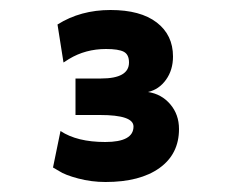

<svg xmlns="http://www.w3.org/2000/svg" viewBox="-20 -682 465 384"><path d="M131 -525H182Q238 -525 238 -557Q238 -573 227.5 -578.5Q217 -584 192 -584Q151 -584 118 -564L107 -557L95 -633Q141 -662 201 -662Q261 -662 293.5 -637Q326 -612 326 -569Q326 -542 312 -522.5Q298 -503 276 -498Q303 -494 320.5 -473.5Q338 -453 338 -424Q338 -374 299 -346Q260 -318 191 -318Q163 -318 136.5 -325Q110 -332 98 -340L86 -347L101 -420Q134 -398 190.5 -398Q247 -398 247 -429Q247 -452 180 -452H131Z"/></svg>

Font: Gudea
Style: Bold
Weight: 700
Designer: Agustina Mingote
Foundry: Agustina Mingote
Version: Version 1.002